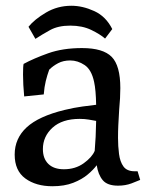

<svg xmlns="http://www.w3.org/2000/svg" viewBox="-20 -637 519 667"><path d="M162 10Q105 10 68 -17Q31 -44 31 -100Q31 -156 72.5 -194.5Q114 -233 204 -255Q237 -263 266.5 -267Q296 -271 314 -273Q313 -325 307 -352Q298 -395 274 -411Q250 -427 224 -427Q200 -427 182 -417.5Q164 -408 151 -395Q144 -376 139 -355.5Q134 -335 132 -309L64 -302Q62 -322 61 -342Q60 -362 60 -378Q60 -393 60.5 -402Q61 -411 62 -415Q97 -434 147.5 -452Q198 -470 265 -470Q338 -470 368 -439.5Q398 -409 398 -331Q398 -313 397 -295.5Q396 -278 394 -256Q392 -223 391 -202Q390 -181 390 -158Q390 -129 393.5 -102Q397 -75 409 -58.5Q421 -42 448 -42H458L467 -12Q458 -8 437 0Q416 8 390 8Q353 8 337 -11Q321 -30 316 -63Q305 -48 285 -31Q265 -14 234.5 -2Q204 10 162 10ZM129 -119Q129 -86 148 -67.5Q167 -49 202 -49Q242 -49 271 -70Q300 -91 309 -113Q313 -158 314 -217Q303 -219 288.5 -221.5Q274 -224 257 -224Q196 -224 162.5 -193.5Q129 -163 129 -119ZM103 -502 79 -544Q100 -570 140 -593.5Q180 -617 228 -617Q267 -617 307.5 -598.5Q348 -580 370 -536L345 -503Q328 -518 297 -533Q266 -548 224 -548Q182 -548 154 -532.5Q126 -517 103 -502Z"/></svg>

Font: Maname
Style: Regular
Weight: 400
Designer: Pathum Egodawatta
Foundry: mooniak
Version: Version 1.000; ttfautohint (v1.8.4.7-5d5b)